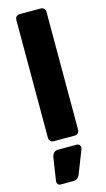

<svg xmlns="http://www.w3.org/2000/svg" viewBox="-142 -755 570 1036"><g transform="rotate(-15 143.0 -237.5)"><path d="M84 0Q73.4 0 66.1 -7.2Q58.9 -14.5 58.9 -25.1V-684.9Q58.9 -695.5 66.1 -702.8Q73.4 -710 84 -710H202.2Q212.9 -710 220.1 -702.8Q227.4 -695.5 227.4 -684.9V-25.1Q227.4 -14.5 220.1 -7.2Q212.9 0 202.2 0ZM59.3 235Q50.6 235 45.3 228.7Q39.9 222.4 40.3 213.4L59.8 84.5Q61.8 71.2 70.4 60.6Q79 50 96 50H200.4Q208.6 50 214.2 55.9Q219.7 61.9 219.7 69.7Q219.7 75.6 217.6 80.9L168.2 207.1Q164.2 217.1 156.2 226.1Q148.2 235 131.6 235Z"/></g></svg>

Font: Rubik Light
Style: Regular
Weight: 300
Designer: Hubert and Fischer
Foundry: Hubert and Fischer
Version: Version 2.300;gftools[0.9.30]